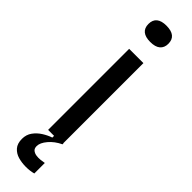

<svg xmlns="http://www.w3.org/2000/svg" viewBox="-310 -694 866 866"><g transform="rotate(45 123.0 -260.5)"><path d="M78 0V-517H169V0ZM123 -606Q92 -606 76 -619Q60 -632 60 -658Q60 -684 76 -697Q92 -710 123 -710Q155 -710 171 -697Q187 -684 187 -658Q187 -633 171 -619.5Q155 -606 123 -606ZM173 183Q151 189 125 189Q99 189 76 182.5Q53 176 38 159Q23 142 23 112Q23 85 37.5 65Q52 45 73.5 31.5Q95 18 116 11V-6H170V0Q136 16 114.5 41.5Q93 67 93 88Q93 103 101.5 110Q110 117 122.5 119Q135 121 149 119.5Q163 118 173 116Z"/></g></svg>

Font: Bricolage Grotesque 17pt
Style: Regular
Weight: 400
Version: Version 1.001;gftools[0.9.33.dev8+g029e19f]